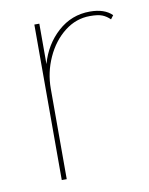

<svg xmlns="http://www.w3.org/2000/svg" viewBox="-65 -559 473 608"><g transform="rotate(-10 171.5 -255.0)"><path d="M336 -486 327 -474Q316 -485 302.5 -490.5Q289 -496 263 -496Q218 -496 181 -467Q144 -438 122.5 -390.5Q101 -343 101 -291V0H85V-500H101V-370Q118 -431 162 -470.5Q206 -510 265 -510Q312 -510 336 -486Z"/></g></svg>

Font: Work Sans Hairline
Style: Regular
Weight: 400
Designer: Wei Huang
Foundry: Wei Huang
Version: Version 1.032